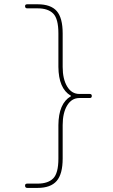

<svg xmlns="http://www.w3.org/2000/svg" viewBox="-20 -790 540 920"><path d="M318.4 -328.1Q320.3 -328.1 320.3 -330.1Q320.3 -332 318.4 -332Q260.7 -366.2 259.8 -469.7V-629.9Q259.8 -700.2 234.9 -725.1Q210 -750 160.2 -750H110.4Q100.6 -750 100.1 -759.8Q99.6 -769.5 110.4 -769.5H160.2Q223.6 -769.5 252 -736.8Q280.3 -704.1 280.3 -629.9V-469.7Q280.3 -411.1 301.8 -375.5Q323.2 -339.8 360.4 -339.8H410.2Q419.9 -339.8 419.9 -330.1Q419.9 -320.3 410.2 -320.3H360.4Q323.2 -320.3 301.8 -284.7Q280.3 -249 280.3 -190.4V-30.3Q280.3 43.9 251.5 77.1Q222.7 110.4 160.2 110.4H110.4Q100.6 110.4 100.1 100.1Q99.6 89.8 110.4 89.8H160.2Q210 89.8 234.9 64.9Q259.8 40 259.8 -30.3V-190.4Q260.7 -293.9 318.4 -328.1Z"/></svg>

Font: Rounded-X Mgen+ 2m thin
Style: Regular
Weight: 100
Designer: [Source Han Sans]
Ryoko NISHIZUKA  (kana & ideographs); Paul D. Hunt (Latin, Greek & Cyrillic); Wenlong ZHANG  (bopomofo
Version: Version 1.059.20150602